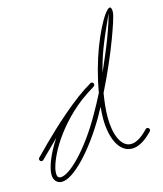

<svg xmlns="http://www.w3.org/2000/svg" viewBox="-112 -731 690 814"><g transform="rotate(-15 233.5 -324.5)"><path d="M60 6C110 6 202 -88 280 -223C286 -235 293 -247 300 -259C298 -241 297 -224 297 -207C297 -124 326 -53 384 -53C411 -53 440 -70 467 -97L474 -104C476 -106 477 -108 477 -111C477 -116 472 -121 467 -121C464 -121 462 -120 460 -118L453 -111C428 -86 405 -73 384 -73C342 -73 317 -130 317 -207C317 -239 321 -275 327 -312C363 -384 396 -460 420 -524C437 -570 454 -618 454 -635C454 -695 399 -613 358 -504C338 -451 319 -384 308 -318C293 -289 278 -260 262 -233C188 -102 100 -14 60 -14C50 -14 44 -20 44 -35C44 -80 101 -208 234 -310C254 -324 274 -338 293 -349V-350C296 -351 298 -354 298 -358C298 -364 294 -368 288 -368C286 -368 284 -368 283 -366C261 -353 240 -339 221 -325C129 -256 42 -168 10 -135L-7 -118C-9 -116 -10 -114 -10 -111C-10 -106 -6 -101 0 -101C3 -101 5 -102 7 -104L24 -121C37 -134 58 -155 84 -180C43 -119 24 -64 24 -35C24 -10 38 6 60 6ZM345 -396C354 -432 365 -467 376 -496C409 -582 434 -624 434 -635C434 -621 418 -576 402 -532C386 -490 366 -444 345 -396Z"/></g></svg>

Font: Mistral SingleLine Outline
Style: Regular
Weight: 300
Designer: François Chastanet, Élisa Garzelli, Anais Alves, Morgane Autin
Foundry: institut supérieur des arts et du design Toulouse / isdaT
Version: Version 1.000;Glyphs 3.3 (3337)